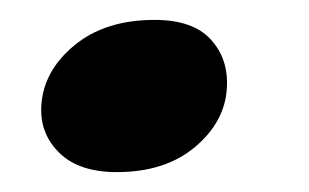

<svg xmlns="http://www.w3.org/2000/svg" viewBox="-20 -164 311 193"><path d="M97.5 9Q59.5 9 39.8 -10.2Q20 -29.5 21.5 -57.5Q23.5 -92.5 54.5 -118.2Q85.5 -144 135.5 -144Q174 -144 192 -124.2Q210 -104.5 208 -75Q206 -41.5 176 -16.2Q146 9 97.5 9Z"/></svg>

Font: Fraunces 9pt S000 SemiBold
Style: Italic
Weight: 600
Italic angle: -16°
Version: Version 1.000; ttfautohint (v1.8.3)